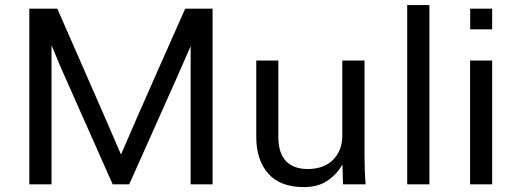

<svg xmlns="http://www.w3.org/2000/svg" viewBox="-20 -746 2092 777"><path d="M98.6 0V-710.9H211.9Q224.1 -682.6 321.8 -460.2Q419.4 -237.8 469.7 -120.6Q520 -238.3 618.4 -460.4Q716.8 -682.6 729.5 -710.9H840.3V0H751.5V-559.1Q703.6 -448.7 612.1 -244.4Q520.5 -40 502.9 0H436L225.1 -475.1L188.5 -563V0Z M1210 11.2Q1113.8 11.2 1065.4 -43.7Q1017.1 -98.6 1017.1 -191.4V-501H1106.4V-191.4Q1106.4 -127 1137 -94.5Q1167.5 -62 1225.1 -62Q1291 -62 1328.1 -99.6Q1365.2 -137.2 1365.2 -196.8V-501H1455.1V-124Q1455.1 -57.1 1459.5 0H1368.2L1365.7 -80.6Q1344.7 -42 1306.2 -15.4Q1267.6 11.2 1210 11.2Z M1627.9 0V-725.6H1717.8V0Z M1882.8 -627.4V-710.9H1971.7V-627.4ZM1882.3 0V-501H1971.7V0Z"/></svg>

Font: Muli
Style: Regular
Weight: 400
Designer: Vernon Adams
Foundry: newtypography
Version: Version 2; ttfautohint (v1.00rc1.6-4cba) -l 8 -r 50 -G 200 -